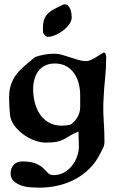

<svg xmlns="http://www.w3.org/2000/svg" viewBox="-20 -657 529 886"><path d="M142 -394Q163 -401 184.5 -405Q206 -409 229 -409Q249 -409 268 -403.5Q287 -398 305 -392Q323 -386 341.5 -380.5Q360 -375 378 -375Q387 -375 397.5 -379.5Q408 -384 419 -390.5Q430 -397 440.5 -404Q451 -411 459 -415Q467 -413 468.5 -405Q470 -397 470 -390Q470 -343 465 -296Q460 -249 458 -202Q455 -154 458.5 -103Q462 -52 462 -3Q462 13 456 25Q450 37 443 51Q423 91 393 121Q363 151 326 170.5Q289 190 247 199.5Q205 209 161 209Q144 209 121.5 207.5Q99 206 78.5 199Q58 192 43.5 179Q29 166 29 142Q29 119 43.5 103.5Q58 88 81 88Q124 88 146 98Q168 108 180 119.5Q192 131 201 141Q210 151 228 151Q254 151 275.5 139Q297 127 312 108Q327 89 335.5 65.5Q344 42 344 19Q344 2 343 -15.5Q342 -33 342 -50Q316 -39 301.5 -30Q287 -21 274 -14Q261 -7 243 -3Q225 1 191 1Q166 1 138 -9.5Q110 -20 86 -38Q62 -56 45 -79.5Q28 -103 26 -130Q24 -149 23 -167.5Q22 -186 22 -206Q22 -243 31.5 -269Q41 -295 57 -315.5Q73 -336 95 -354.5Q117 -373 142 -394ZM133 -246Q133 -214 140.5 -184Q148 -154 164 -130Q180 -106 205.5 -91.5Q231 -77 267 -77Q284 -77 306 -82Q326 -96 338 -117.5Q350 -139 350 -163V-217Q350 -244 343.5 -270.5Q337 -297 322.5 -318Q308 -339 286 -351.5Q264 -364 233 -364Q207 -364 188 -354.5Q169 -345 157 -329Q145 -313 139 -291.5Q133 -270 133 -246ZM279 -637Q288 -637 294.5 -630.5Q301 -624 304.5 -614.5Q308 -605 309.5 -595Q311 -585 311 -578Q311 -561 299.5 -545Q288 -529 271 -516Q254 -503 235 -495Q216 -487 201 -487Q194 -487 188.5 -493Q183 -499 179 -504L178 -525Q178 -551 184 -567.5Q190 -584 202 -595.5Q214 -607 230.5 -615.5Q247 -624 268 -634Q272 -637 279 -637Z"/></svg>

Font: CAT Altenglisch
Style: Regular
Weight: 400
Designer: Peter Wiegel
Foundry: Peter Wiegel, CAT Fonts
Version: Version 1.000